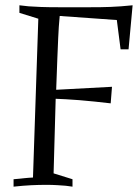

<svg xmlns="http://www.w3.org/2000/svg" viewBox="-20 -699 524 719"><path d="M180.7 -49.8 251.5 -27.8V0Q240.7 -1.5 226.1 -3.4Q213.4 -4.4 194.8 -5.6Q176.3 -6.8 151.4 -6.8Q126.5 -6.8 96.7 -5.4Q66.9 -3.9 30.8 0V-27.8Q43.5 -28.8 53 -29.8Q62.5 -30.8 70.8 -31.7Q79.1 -32.7 86.9 -33.2Q94.7 -33.7 103.5 -34.2L123.5 -628.9L52.7 -650.9V-679.2Q66.4 -677.2 87.4 -675.3Q105.5 -673.8 132.8 -672.9Q160.2 -671.9 199.7 -671.9H317.4Q336.9 -671.9 355.5 -672.1Q374 -672.4 393.1 -673.1Q412.1 -673.8 432.6 -675.3Q453.1 -676.8 476.6 -679.2L461.4 -514.2H431.6L417.5 -624L203.6 -639.2Q199.7 -599.1 198 -557.9Q196.3 -516.6 194.8 -481.9L190.4 -362.8L399.4 -374L394.5 -312Q365.2 -315.4 334.7 -318.6Q304.2 -321.8 276.4 -324Q248.5 -326.2 225.6 -327.4Q202.6 -328.6 188.5 -329.1Z"/></svg>

Font: Simonetta
Style: Italic
Weight: 400
Italic angle: -2°
Designer: Gayaneh Bagdasaryan
Foundry: BrownFox
Version: Version 1.001